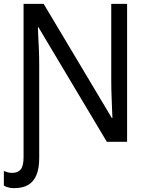

<svg xmlns="http://www.w3.org/2000/svg" viewBox="-31 -734 769 994"><path d="M43 240Q26 240 12.5 236.5Q-1 233 -11 227V151Q-2 155 9 158Q20 161 32 161Q61 161 76 143.5Q91 126 91 79V-714H195L548 -123H551Q551 -133 550 -148.5Q549 -164 548.5 -184Q548 -204 547 -226Q546 -248 545.5 -270Q545 -292 545 -311V-714H627V0H522L168 -593H165Q166 -579 166.5 -562Q167 -545 168 -525.5Q169 -506 170 -485Q171 -464 171.5 -442.5Q172 -421 172 -399V83Q172 138 157.5 172.5Q143 207 114.5 223.5Q86 240 43 240Z"/></svg>

Font: Noto Sans Display
Style: Regular
Weight: 400
Designer: Monotype Design Team
Foundry: Monotype Imaging Inc.
Version: Version 2.003